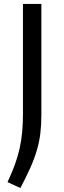

<svg xmlns="http://www.w3.org/2000/svg" viewBox="-20 -760 321 970"><path d="M18 160Q40 113 55 72Q70 31 79 -9.5Q88 -50 92 -93Q96 -136 96 -187V-740H189V-181Q189 -130 184 -87.5Q179 -45 166.5 -2Q154 41 133.5 87Q113 133 83 190Z"/></svg>

Font: Encode Sans Wide
Style: Regular
Weight: 400
Designer: Pablo Impallari, Andres Torresi
Foundry: Pablo Impallari, Andres Torresi
Version: Version 1.000; ttfautohint (v1.00) -l 8 -r 50 -G 200 -x 14 -